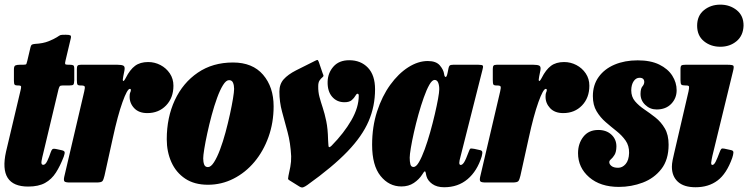

<svg xmlns="http://www.w3.org/2000/svg" viewBox="-23 -806 3304 848"><path d="M64.5 -520H79Q92 -520 93.5 -523.5Q95 -527 97.5 -537L111.5 -596.5Q113.5 -605.5 117 -608.2Q120.5 -611 130.5 -612Q167.5 -614 191.5 -623.8Q215.5 -633.5 228 -641.5Q240.5 -650 244.5 -651.2Q248.5 -652.5 267 -652.5Q282 -652.5 287.2 -650Q292.5 -647.5 289.5 -636L266.5 -539Q263.5 -527 264.8 -523.5Q266 -520 278.5 -520H285.5Q296 -520 300.5 -517.5Q305 -515 305 -503V-452Q304.5 -436.5 301.2 -432.5Q298 -428.5 283 -428.5H253.5Q243.5 -428.5 240.8 -424.8Q238 -421 235.5 -412L168 -129Q163.5 -112 160.5 -95Q157.5 -78 168 -78Q177.5 -78 185.8 -95.2Q194 -112.5 201 -133.5Q204.5 -143.5 208.5 -147Q212.5 -150.5 226.5 -147.5L249.5 -142.5Q261.5 -140 262.5 -134Q263.5 -128 258.5 -114Q243 -73.5 224 -43.8Q205 -14 176 2Q147 18 101.5 18Q-30.5 18 3.5 -135.5L68 -408Q70.5 -418 70.2 -423.2Q70 -428.5 58.5 -428.5H55Q45.5 -428.5 42 -431.8Q38.5 -435 38.5 -448.5V-499.5Q38.5 -514 45 -517Q51.5 -520 64.5 -520Z M334 -520H496Q514.5 -520 522.2 -515.8Q530 -511.5 526.5 -494L521.5 -469Q517.5 -450.5 521 -448.5Q524.5 -446.5 532.5 -462Q551 -498.5 573.5 -515.2Q596 -532 631.5 -532Q660 -532 685.5 -518.8Q711 -505.5 727 -481.8Q743 -458 743 -427.5Q743 -374 710.5 -340.2Q678 -306.5 627.5 -306.5Q590 -306.5 569.5 -328.5Q549 -350.5 549.5 -380Q549.5 -392.5 552.2 -397.8Q555 -403 555 -408.5Q555 -413.5 550.5 -413.5Q539 -413.5 518 -355Q497 -296.5 475.5 -197.5L438.5 -30Q434.5 -13 429.8 -6.5Q425 0 403.5 0H286Q266.5 0 262 -4.5Q257.5 -9 260.5 -24L349 -402Q353 -419 351 -423.8Q349 -428.5 335.5 -428.5H333Q321.5 -428.5 319 -433Q316.5 -437.5 316.5 -453V-501.5Q316.5 -512 319.8 -516Q323 -520 334 -520Z M713.5 -191Q713.5 -287 749.2 -363.8Q785 -440.5 850.8 -485.2Q916.5 -530 1006 -530Q1092.5 -530 1139 -475.8Q1185.5 -421.5 1185.5 -336.5Q1185.5 -264.5 1163 -201.5Q1140.5 -138.5 1100.8 -91Q1061 -43.5 1008.2 -16.8Q955.5 10 895.5 10Q835.5 10 795 -17Q754.5 -44 734 -89.8Q713.5 -135.5 713.5 -191ZM874.5 -106.5Q874.5 -90.5 878.8 -79.2Q883 -68 895.5 -68Q908.5 -68 922.2 -89.5Q936 -111 949 -145.8Q962 -180.5 973 -221.2Q984 -262 992.5 -301Q1001 -340 1006 -370.2Q1011 -400.5 1011 -413.5Q1011 -429 1006.2 -440.5Q1001.5 -452 988.5 -452Q975.5 -452 962 -430.2Q948.5 -408.5 935.8 -373.5Q923 -338.5 912 -297.5Q901 -256.5 892.5 -217.2Q884 -178 879.2 -148.2Q874.5 -118.5 874.5 -106.5Z M1498.5 -354.5Q1464.5 -354.5 1443.8 -378.8Q1423 -403 1424 -445Q1425 -484 1449.8 -512Q1474.5 -540 1519.5 -540Q1570.5 -540 1602 -507Q1633.5 -474 1633.5 -411.5Q1633.5 -337 1605.2 -271Q1577 -205 1511.8 -137Q1446.5 -69 1334.5 11Q1324 18.5 1316.2 21.2Q1308.5 24 1298 17L1255.5 -9.5Q1249.5 -13 1249.2 -16.2Q1249 -19.5 1251 -29.5Q1255 -46.5 1259.2 -69Q1263.5 -91.5 1263 -116Q1260 -175 1247.2 -222.2Q1234.5 -269.5 1222.8 -312.5Q1211 -355.5 1211 -401.5Q1211 -434.5 1230 -455.8Q1249 -477 1284.5 -495.2Q1320 -513.5 1369 -537.5Q1377 -541.5 1379.2 -541.2Q1381.5 -541 1385 -532.5L1402 -482.5Q1405.5 -474.5 1405.8 -471.5Q1406 -468.5 1400.5 -464Q1394 -459 1388.2 -450.2Q1382.5 -441.5 1382.5 -425.5Q1382 -400 1388 -377.8Q1394 -355.5 1402.5 -330Q1411 -304.5 1418 -270.8Q1425 -237 1426 -189Q1427 -180 1427 -172.5Q1427 -165 1428 -160Q1430 -151 1442 -163Q1496 -218 1528.8 -274.8Q1561.5 -331.5 1561.5 -383.5Q1561.5 -392 1556 -392Q1551.5 -392 1546.5 -382.8Q1541.5 -373.5 1530.8 -364Q1520 -354.5 1498.5 -354.5Z M2104.5 -115Q2084.5 -50.5 2042.2 -14.8Q2000 21 1938.5 21Q1906.5 21 1886.2 6.5Q1866 -8 1860.5 -28Q1859 -33.5 1858.5 -36.5Q1858 -39.5 1857.5 -42.5Q1855.5 -51 1852.2 -49Q1849 -47 1842 -35.5Q1828 -13.5 1804.8 2Q1781.5 17.5 1750 17.5Q1695 17.5 1657.8 -28.8Q1620.5 -75 1620.5 -166.5Q1620.5 -246.5 1642.5 -314Q1664.5 -381.5 1700.5 -431.2Q1736.5 -481 1780 -508.8Q1823.5 -536.5 1866.5 -536.5Q1903 -536.5 1919.5 -517.2Q1936 -498 1938.5 -479Q1940 -467 1945 -466Q1950 -465 1954 -485L1958 -505Q1959.5 -513 1963.2 -516.5Q1967 -520 1978.5 -520H2090Q2107 -520 2109.5 -515.8Q2112 -511.5 2108 -498L2010 -110.5Q2008.5 -106.5 2007 -98.5Q2005.5 -90.5 2005.5 -87Q2005.5 -77.5 2012 -77.5Q2019 -77.5 2026.5 -88.8Q2034 -100 2047.5 -136.5Q2051 -146.5 2053.8 -149Q2056.5 -151.5 2072 -148.5L2097 -143Q2105 -141.5 2106.8 -136Q2108.5 -130.5 2104.5 -115ZM1917 -410.5Q1917.5 -426.5 1912.8 -439.8Q1908 -453 1896.5 -453Q1885.5 -453 1873.2 -431.5Q1861 -410 1848.8 -375.5Q1836.5 -341 1825.2 -300.8Q1814 -260.5 1805.2 -221.5Q1796.5 -182.5 1791.5 -152.5Q1786.5 -122.5 1786.5 -109.5Q1786.5 -92.5 1789.5 -80.5Q1792.5 -68.5 1803.5 -68.5Q1815 -68.5 1827.5 -90Q1840 -111.5 1852.8 -146.5Q1865.5 -181.5 1877 -222.2Q1888.5 -263 1897.5 -301.8Q1906.5 -340.5 1911.8 -369.8Q1917 -399 1917 -410.5Z M2171 -520H2333Q2351.5 -520 2359.2 -515.8Q2367 -511.5 2363.5 -494L2358.5 -469Q2354.5 -450.5 2358 -448.5Q2361.5 -446.5 2369.5 -462Q2388 -498.5 2410.5 -515.2Q2433 -532 2468.5 -532Q2497 -532 2522.5 -518.8Q2548 -505.5 2564 -481.8Q2580 -458 2580 -427.5Q2580 -374 2547.5 -340.2Q2515 -306.5 2464.5 -306.5Q2427 -306.5 2406.5 -328.5Q2386 -350.5 2386.5 -380Q2386.5 -392.5 2389.2 -397.8Q2392 -403 2392 -408.5Q2392 -413.5 2387.5 -413.5Q2376 -413.5 2355 -355Q2334 -296.5 2312.5 -197.5L2275.5 -30Q2271.5 -13 2266.8 -6.5Q2262 0 2240.5 0H2123Q2103.5 0 2099 -4.5Q2094.5 -9 2097.5 -24L2186 -402Q2190 -419 2188 -423.8Q2186 -428.5 2172.5 -428.5H2170Q2158.5 -428.5 2156 -433Q2153.5 -437.5 2153.5 -453V-501.5Q2153.5 -512 2156.8 -516Q2160 -520 2171 -520Z M2755.5 -130.5Q2756 -162.5 2740 -185.2Q2724 -208 2700 -227Q2676 -246 2652 -266.8Q2628 -287.5 2611.8 -314.8Q2595.5 -342 2595.5 -381.5Q2595.5 -430.5 2621 -466Q2646.5 -501.5 2691.2 -520.5Q2736 -539.5 2793.5 -539.5Q2850.5 -539.5 2888.8 -520.8Q2927 -502 2946.2 -471.8Q2965.5 -441.5 2965.5 -407.5Q2965.5 -372 2941.5 -347.2Q2917.5 -322.5 2877 -322.5Q2848 -322.5 2826.8 -342.8Q2805.5 -363 2806 -392.5Q2806.5 -415.5 2814.2 -424.2Q2822 -433 2822.5 -443.5Q2822.5 -462.5 2801.5 -462.5Q2786 -462.5 2775.8 -447.5Q2765.5 -432.5 2765 -407.5Q2765 -378.5 2781.5 -359Q2798 -339.5 2822.5 -323Q2847 -306.5 2871.8 -287Q2896.5 -267.5 2913.2 -239Q2930 -210.5 2930 -167Q2930 -100.5 2898 -59.5Q2866 -18.5 2815.8 0.5Q2765.5 19.5 2710.5 19.5Q2628.5 19.5 2579.2 -23.2Q2530 -66 2530 -129.5Q2530 -172 2553.5 -202Q2577 -232 2619.5 -232Q2655 -232 2677.2 -211.5Q2699.5 -191 2699.5 -159Q2699 -134.5 2691.2 -122Q2683.5 -109.5 2675.8 -103Q2668 -96.5 2668 -90Q2668 -80.5 2677.8 -72.8Q2687.5 -65 2707 -65Q2726 -65 2740.2 -81.5Q2754.5 -98 2755.5 -130.5Z M3056 -692.5Q3056 -736.5 3086 -761Q3116 -785.5 3158.5 -785.5Q3200.5 -785.5 3231 -761Q3261.5 -736.5 3261 -692.5Q3259.5 -648.5 3230 -624Q3200.5 -599.5 3158.5 -599.5Q3116 -599.5 3086 -624Q3056 -648.5 3056 -692.5ZM3214.5 -491.5 3123.5 -118Q3122.5 -113 3120.2 -101.8Q3118 -90.5 3118 -87Q3118 -77.5 3123 -77.5Q3130.5 -77.5 3137.8 -91.8Q3145 -106 3155 -133Q3159.5 -145.5 3163 -148.5Q3166.5 -151.5 3176 -149.5L3206 -143Q3217 -141 3216.2 -131.5Q3215.5 -122 3211 -108.5Q3186 -38.5 3146.2 -8.8Q3106.5 21 3049 21Q2997.5 21 2971 -3.2Q2944.5 -27.5 2944.5 -69.5Q2944.5 -82 2947.8 -99Q2951 -116 2954 -127L3018 -402.5Q3021.5 -419 3020.2 -423.8Q3019 -428.5 3007.5 -428.5H3005Q2990 -428.5 2986.2 -432.5Q2982.5 -436.5 2982.5 -452V-500.5Q2982.5 -514 2987 -517Q2991.5 -520 3004.5 -520H3190Q3213 -520 3216.2 -515.5Q3219.5 -511 3214.5 -491.5Z"/></svg>

Font: Besley* Condensed Heavy
Style: Italic
Weight: 800
Width: 3
Italic angle: -13°
Designer: Owen Earl
Foundry: indestructible type*
Version: Version 3.000; ttfautohint (v1.8.3)